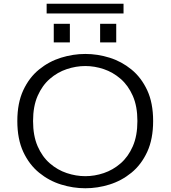

<svg xmlns="http://www.w3.org/2000/svg" viewBox="-20 -994 915 1025"><path d="M435.5 11Q370 11 305.8 -9Q241.5 -29 188.8 -72Q136 -115 104.2 -183.2Q72.5 -251.5 72.5 -348Q72.5 -444 104.2 -512.2Q136 -580.5 188.8 -623.2Q241.5 -666 305.8 -686Q370 -706 435.5 -706Q501 -706 565 -686Q629 -666 681.5 -623.2Q734 -580.5 765.8 -512.5Q797.5 -444.5 797.5 -348Q797.5 -251.5 765.8 -183Q734 -114.5 681.5 -71.8Q629 -29 565 -9Q501 11 435.5 11ZM435.5 -53.5Q485 -53.5 534 -70Q583 -86.5 623.8 -121.8Q664.5 -157 689 -213Q713.5 -269 713.5 -348Q713.5 -426.5 689 -482.2Q664.5 -538 623.8 -573.2Q583 -608.5 534 -625Q485 -641.5 435.5 -641.5Q386 -641.5 336.5 -625Q287 -608.5 246.2 -573.2Q205.5 -538 181 -482.2Q156.5 -426.5 156.5 -348Q156.5 -269 181 -213Q205.5 -157 246.2 -121.8Q287 -86.5 336.5 -70Q386 -53.5 435.5 -53.5ZM267 -867H353V-767.5H267ZM514.5 -867H600.5V-767.5H514.5ZM229 -922V-974H639.5V-922Z"/></svg>

Font: Trispace SemiExpanded Light
Style: Regular
Weight: 300
Width: 6
Designer: Tyler Finck
Foundry: Etcetera Type Company
Version: Version 1.210; ttfautohint (v1.8.3)